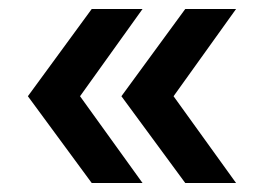

<svg xmlns="http://www.w3.org/2000/svg" viewBox="-20 -481 575 427"><path d="M42 -267 184 -74H297L158 -267L297 -461H184ZM250 -267 392 -74H505L366 -267L505 -461H392Z"/></svg>

Font: Talent
Style: Bold
Weight: 600
Designer: Mike Powis
Version: Version 1.001;hotconv 1.0.109;makeotfexe 2.5.65596